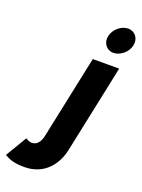

<svg xmlns="http://www.w3.org/2000/svg" viewBox="-190 -853 898 1211"><g transform="rotate(20 259.5 -247.5)"><path d="M307.4 -513 190 45C179.9 93 156.3 115 126.3 115C104.3 115 84.5 100 84.5 100L-0.6 243C22.1 254 49.7 275 133.7 275C274.7 275 340.8 170 359.9 79L484.4 -513ZM348.9 -682C338.8 -634 369.4 -594 415.4 -594C461.4 -594 508.8 -634 518.9 -682C529 -730 498.4 -770 452.4 -770C406.4 -770 359 -730 348.9 -682Z"/></g></svg>

Font: Hussar
Style: BdOblTwo
Weight: 700
Foundry: Cannot Into Space Fonts
Version: Version 2.00